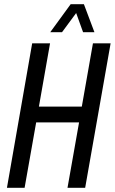

<svg xmlns="http://www.w3.org/2000/svg" viewBox="-20 -893 546 913"><path d="M13 0 133 -687H218L165 -386H369L422 -687H506L385 0H301L356 -311H152L97 0ZM219 -740 316 -873H379L429 -740H375L331 -862H365L275 -740Z"/></svg>

Font: Archivo ExtraCondensed
Style: Italic
Weight: 400
Width: 2
Italic angle: -10°
Designer: Hector Gatti
Foundry: Omnibus-Type
Version: Version 2.001